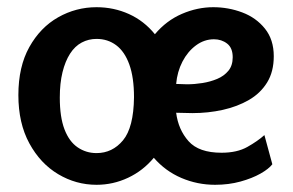

<svg xmlns="http://www.w3.org/2000/svg" viewBox="-20 -509 812 533"><path d="M248 4Q191 4 141.5 -25.5Q92 -55 61.5 -111Q31 -167 31 -245Q31 -324 61.5 -378.5Q92 -433 141.5 -461Q191 -489 248 -489Q296 -489 338 -470Q380 -451 410 -414Q442 -452 485 -470.5Q528 -489 572 -489Q614 -489 652.5 -474.5Q691 -460 715.5 -429.5Q740 -399 740 -353Q740 -310 721.5 -280Q703 -250 671 -231.5Q639 -213 598.5 -204Q558 -195 514 -195L469 -196Q475 -149 503.5 -117Q532 -85 595 -85Q638 -85 666.5 -101Q695 -117 714 -134L736 -53Q726 -40 703 -27Q680 -14 647.5 -5Q615 4 577 4Q528 4 483.5 -15Q439 -34 407 -71Q377 -35 335.5 -15.5Q294 4 248 4ZM248 -84Q292 -84 321.5 -119.5Q351 -155 352 -239Q352 -294 339 -330Q326 -366 302.5 -383.5Q279 -401 248 -401Q226 -401 207 -391Q188 -381 174.5 -360Q161 -339 153.5 -308.5Q146 -278 146 -238Q146 -184 159 -150Q172 -116 195.5 -100Q219 -84 248 -84ZM469 -276 499 -275Q520 -275 542 -278.5Q564 -282 583 -290Q602 -298 614 -312.5Q626 -327 626 -350Q626 -376 610.5 -388Q595 -400 574 -400Q547 -400 524 -383Q501 -366 486.5 -338Q472 -310 469 -276Z"/></svg>

Font: Kreon Light SemiBold
Style: Regular
Weight: 600
Version: Version 2.002